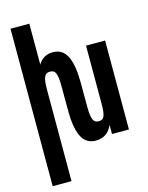

<svg xmlns="http://www.w3.org/2000/svg" viewBox="-140 -846 881 1140"><g transform="rotate(-15 301.0 -276.0)"><path d="M38.6 208H154.3V-351.1C154.3 -392.6 157.2 -418 164.6 -433.1C171.9 -448.2 182.6 -453.1 198.7 -453.1C214.8 -453.1 226.1 -447.8 232.9 -432.6C239.7 -417 242.7 -391.6 242.7 -351.1L243.2 -195.8C243.2 -130.9 252 -85.4 264.2 -54.7C276.4 -23.4 293 -6.8 310.5 2.4C329.1 12.2 347.2 13.2 356.9 13.2C404.8 13.2 440.9 -10.7 459 -56.6V0H563V-546.9H445.8V-195.8C445.8 -154.3 443.4 -128.9 436.5 -113.8C429.2 -97.2 417.5 -93.8 403.3 -93.8C387.7 -93.8 376.5 -98.1 369.1 -114.7C362.3 -129.9 358.9 -153.3 358.9 -195.8L358.4 -351.1C357.9 -416 349.6 -461.9 337.4 -492.7C325.2 -523.4 308.1 -540.5 291.5 -549.3C273.9 -558.6 255.4 -560.1 243.7 -560.1C222.7 -560.1 205.6 -555.2 190.4 -545.9C176.8 -537.6 162.1 -523.9 154.3 -507.8V-759.8H38.6Z"/></g></svg>

Font: Hack
Style: Bold
Weight: 700
Monospace: yes
Designer: Christopher Simpkins
Foundry: Christopher Simpkins
Version: Version 2.010